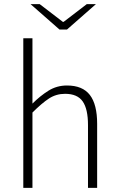

<svg xmlns="http://www.w3.org/2000/svg" viewBox="-20 -903 568 923"><path d="M92 0V-719H136V-511V-405Q173 -442 213 -467Q253 -492 302 -492Q377 -492 412 -446.5Q447 -401 447 -308V0H403V-302Q403 -379 377.5 -415.5Q352 -452 293 -452Q250 -452 215.5 -429.5Q181 -407 136 -362V0ZM266 -761 127 -883H171L282 -798H286L397 -883H441L302 -761Z"/></svg>

Font: Source Sans 3 Light
Style: Regular
Weight: 300
Designer: Paul D. Hunt
Foundry: Adobe
Version: Version 3.052;hotconv 1.1.0;makeotfexe 2.6.0